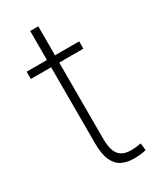

<svg xmlns="http://www.w3.org/2000/svg" viewBox="-176 -729 669 801"><g transform="rotate(-30 159.0 -329.0)"><path d="M268.6 -528.3V-493.2H15.6V-528.3ZM113.3 -668H152.3V-127.4Q152.3 -85 162.8 -63.2Q173.3 -41.5 190.7 -33.9Q208 -26.4 228 -26.4Q242.2 -26.4 254.2 -27.8Q266.1 -29.3 278.3 -31.2L281.7 2.9Q271 6.3 253.9 8.1Q236.8 9.8 223.6 9.8Q190.4 9.8 165.5 -2.4Q140.6 -14.6 127 -44.7Q113.3 -74.7 113.3 -127.4Z"/></g></svg>

Font: Roboto ExtraLight
Style: Regular
Weight: 250
Designer: Christian Robertson
Foundry: Google
Version: Version 3.009; 2024